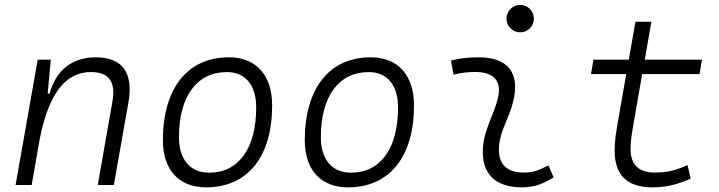

<svg xmlns="http://www.w3.org/2000/svg" viewBox="-20 -764 2970 793"><path d="M44.4 0H110.8L144.5 -191.9C185.1 -396.5 262.2 -466.3 355 -466.3C431.2 -466.3 458.5 -425.3 444.3 -344.2L383.8 0H450.2L510.3 -340.3C531.7 -463.4 486.8 -527.3 374.5 -527.3C277.8 -527.3 210.4 -472.7 184.6 -377H176.8L189.9 -517.6H135.7Z M831.1 9.8C1002.4 9.8 1104 -115.7 1104 -328.6C1104 -453.6 1037.6 -527.3 925.8 -527.3C754.4 -527.3 652.8 -399.9 652.8 -184.1C652.8 -62.5 719.2 9.8 831.1 9.8ZM843.8 -50.8C765.1 -50.8 719.2 -105.5 719.2 -197.3C719.2 -366.2 793 -466.3 917 -466.3C993.7 -466.3 1038.1 -412.1 1038.1 -320.3C1038.1 -150.9 965.8 -50.8 843.8 -50.8Z M1417 9.8C1588.4 9.8 1689.9 -115.7 1689.9 -328.6C1689.9 -453.6 1623.5 -527.3 1511.7 -527.3C1340.3 -527.3 1238.8 -399.9 1238.8 -184.1C1238.8 -62.5 1305.2 9.8 1417 9.8ZM1429.7 -50.8C1351.1 -50.8 1305.2 -105.5 1305.2 -197.3C1305.2 -366.2 1378.9 -466.3 1502.9 -466.3C1579.6 -466.3 1624 -412.1 1624 -320.3C1624 -150.9 1551.8 -50.8 1429.7 -50.8Z M2245.1 -81.1C2205.1 -59.6 2181.2 -51.3 2143.1 -51.3C2071.8 -51.3 2036.1 -87.4 2041 -157.7C2045.4 -225.6 2083 -275.4 2099.6 -345.2C2128.9 -463.9 2076.7 -527.3 1958 -527.3C1919.4 -527.3 1880.9 -524.4 1842.8 -513.7L1853 -455.6C1882.8 -463.4 1912.6 -466.8 1942.4 -466.8C2020.5 -466.8 2054.7 -428.2 2035.6 -355C2020.5 -293.9 1979 -226.1 1974.6 -153.3C1967.8 -46.4 2024.4 9.8 2137.2 9.8C2190.4 9.8 2229.5 -8.3 2266.6 -31.2ZM2128.4 -630.4C2159.7 -630.4 2185.1 -655.8 2185.1 -687C2185.1 -718.3 2159.7 -743.7 2128.4 -743.7C2097.2 -743.7 2071.8 -718.3 2071.8 -687C2071.8 -655.8 2097.2 -630.4 2128.4 -630.4Z M2674.8 9.8C2739.7 9.8 2787.6 -6.3 2832.5 -26.4L2819.8 -82C2767.1 -59.1 2734.9 -51.3 2684.1 -51.3C2618.2 -51.3 2584.5 -83.5 2584.5 -147.9C2584.5 -188 2590.3 -217.3 2602.5 -287.1L2632.3 -458H2869.1L2879.4 -517.6H2643.1L2670.4 -674.3H2604.5L2577.1 -517.6H2431.2L2420.9 -458H2566.4L2536.6 -287.1C2523.9 -215.8 2518.6 -184.1 2518.6 -141.6C2518.6 -40.5 2570.3 9.8 2674.8 9.8Z"/></svg>

Font: Cascadia Mono PL Light
Style: Italic
Weight: 300
Italic angle: -10°
Monospace: yes
Designer: Aaron Bell
Foundry: Saja Typeworks
Version: Version 2404.023